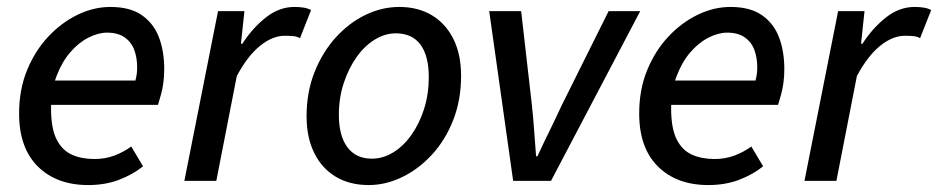

<svg xmlns="http://www.w3.org/2000/svg" viewBox="-20 -521 2702 553"><path d="M234 12Q143 12 89 -41.5Q35 -95 35 -194Q35 -263 58 -319Q81 -375 119 -415.5Q157 -456 203.5 -478.5Q250 -501 298 -501Q355 -501 389 -477Q423 -453 438 -413Q453 -373 453 -322Q453 -301 450.5 -282.5Q448 -264 443.5 -248Q439 -232 435 -219H103L111 -289H370Q373 -301 374 -309Q375 -317 375 -328Q375 -354 367 -376.5Q359 -399 339.5 -413Q320 -427 288 -427Q263 -427 234.5 -412.5Q206 -398 182 -370Q158 -342 142.5 -301Q127 -260 127 -209Q127 -151 143 -119.5Q159 -88 187 -75.5Q215 -63 252 -63Q283 -63 309.5 -73Q336 -83 358 -99L392 -42Q362 -18 322.5 -3Q283 12 234 12Z M511 0 608 -489H684L674 -395H678Q707 -440 745.5 -470.5Q784 -501 828 -501Q843 -501 855 -499Q867 -497 876 -492L844 -411Q836 -416 824.5 -417Q813 -418 800 -418Q765 -418 729 -389Q693 -360 662 -302L603 0Z M1042 12Q987 12 947 -12Q907 -36 885 -80.5Q863 -125 863 -186Q863 -256 886 -313.5Q909 -371 947 -413Q985 -455 1032.5 -478Q1080 -501 1130 -501Q1184 -501 1224 -477Q1264 -453 1286 -408.5Q1308 -364 1308 -303Q1308 -233 1285.5 -175.5Q1263 -118 1224.5 -76Q1186 -34 1138.5 -11Q1091 12 1042 12ZM1051 -64Q1083 -64 1112.5 -82Q1142 -100 1165 -132.5Q1188 -165 1201.5 -207.5Q1215 -250 1215 -299Q1215 -360 1191 -392.5Q1167 -425 1120 -425Q1089 -425 1059.5 -407Q1030 -389 1007 -356.5Q984 -324 970 -281.5Q956 -239 956 -190Q956 -130 980.5 -97Q1005 -64 1051 -64Z M1458 0 1389 -489H1481L1512 -218Q1516 -182 1518.5 -144.5Q1521 -107 1524 -71H1528Q1545 -108 1563 -144.5Q1581 -181 1598 -218L1733 -489H1824L1567 0Z M2020 12Q1929 12 1875 -41.5Q1821 -95 1821 -194Q1821 -263 1844 -319Q1867 -375 1905 -415.5Q1943 -456 1989.5 -478.5Q2036 -501 2084 -501Q2141 -501 2175 -477Q2209 -453 2224 -413Q2239 -373 2239 -322Q2239 -301 2236.5 -282.5Q2234 -264 2229.5 -248Q2225 -232 2221 -219H1889L1897 -289H2156Q2159 -301 2160 -309Q2161 -317 2161 -328Q2161 -354 2153 -376.5Q2145 -399 2125.5 -413Q2106 -427 2074 -427Q2049 -427 2020.5 -412.5Q1992 -398 1968 -370Q1944 -342 1928.5 -301Q1913 -260 1913 -209Q1913 -151 1929 -119.5Q1945 -88 1973 -75.5Q2001 -63 2038 -63Q2069 -63 2095.5 -73Q2122 -83 2144 -99L2178 -42Q2148 -18 2108.5 -3Q2069 12 2020 12Z M2297 0 2394 -489H2470L2460 -395H2464Q2493 -440 2531.5 -470.5Q2570 -501 2614 -501Q2629 -501 2641 -499Q2653 -497 2662 -492L2630 -411Q2622 -416 2610.5 -417Q2599 -418 2586 -418Q2551 -418 2515 -389Q2479 -360 2448 -302L2389 0Z"/></svg>

Font: Source Sans 3 ExtraLight Medium
Style: Italic
Weight: 500
Italic angle: -11°
Version: Version 3.052;hotconv 1.1.0;makeotfexe 2.6.0